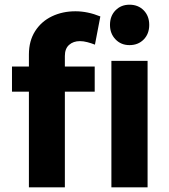

<svg xmlns="http://www.w3.org/2000/svg" viewBox="-20 -797 721 817"><path d="M256 -559V-514H383V-407H256V0H103V-407H31V-514H103V-565Q103 -623 129.5 -664.5Q156 -706 201 -727.5Q246 -749 301 -749Q353 -749 407 -727L384 -607Q369 -613 352 -617.5Q335 -622 320 -622Q292 -622 274 -606Q256 -590 256 -559ZM454 -538H608V0H454ZM531 -605Q495 -605 471.5 -629.5Q448 -654 448 -691Q448 -729 471.5 -753Q495 -777 531 -777Q568 -777 591.5 -753Q615 -729 615 -691Q615 -653 591.5 -629Q568 -605 531 -605Z"/></svg>

Font: Argentum Sans SemiBold
Style: Regular
Weight: 600
Designer: Julieta Ulanovsky (Modified by Cristiano Sobral)
Foundry: Julieta Ulanovsky
Version: Version 5.001;November 22, 2018;FontCreator 11.5.0.2425 64-b